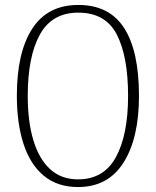

<svg xmlns="http://www.w3.org/2000/svg" viewBox="-20 -745 630 775"><path d="M295 10Q212 10 157 -35.5Q102 -81 75 -164Q48 -247 48 -359Q48 -533 110 -629Q172 -725 296 -725Q421 -725 481 -632Q541 -539 541 -358Q541 -187 478.5 -88.5Q416 10 295 10ZM295 -21Q399 -21 448 -111Q497 -201 497 -358Q497 -517 451.5 -605.5Q406 -694 296 -694Q190 -694 141 -605.5Q92 -517 92 -358Q92 -255 114.5 -179.5Q137 -104 182 -62.5Q227 -21 295 -21Z"/></svg>

Font: Noto Serif Tamil Condensed ExtraLight
Style: Regular
Weight: 200
Width: 3
Designer: Indian Type Foundry, Tom Grace, and the Monotype Design Team
Foundry: Monotype Imaging Inc.
Version: Version 2.004; ttfautohint (v1.8.4.7-5d5b)